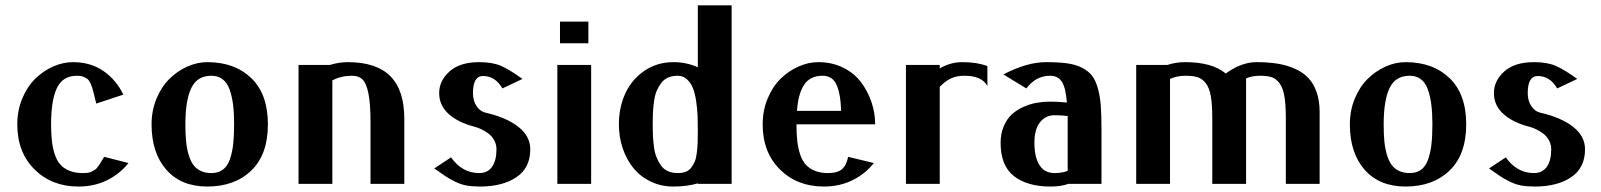

<svg xmlns="http://www.w3.org/2000/svg" viewBox="-20 -680 5921 710"><path d="M335.9 -296.9Q333.5 -306.6 329.1 -325Q324.7 -343.3 322.5 -350.8Q320.3 -358.4 315.2 -370.4Q310.1 -382.3 304.2 -387.2Q298.3 -392.1 288.6 -396Q278.8 -399.9 265.1 -399.9Q211.9 -399.9 190.4 -354.5Q168.9 -309.1 168.9 -220.2Q168.9 -185.1 171.9 -158.9Q174.8 -132.8 182.4 -109.6Q189.9 -86.4 202.9 -71.8Q215.8 -57.1 236.6 -48.6Q257.3 -40 285.2 -40Q295.9 -40 304.2 -41Q312.5 -42 319.3 -45.7Q326.2 -49.3 330.6 -51.8Q335 -54.2 340.3 -61.3Q345.7 -68.4 347.9 -71.8Q350.1 -75.2 356.2 -85.4Q362.3 -95.7 365.2 -100.1L455.1 -77.1Q423.3 -37.1 376.2 -13.7Q329.1 9.8 270 9.8Q171.4 9.8 107.7 -53.5Q43.9 -116.7 43.9 -220.2Q43.9 -271 62 -314.9Q80.1 -358.9 109.4 -387.9Q138.7 -417 175.5 -433.6Q212.4 -450.2 250 -450.2Q315.4 -450.2 362.8 -417.2Q410.2 -384.3 436 -330.1Z M845.7 -220.2Q845.7 -262.2 841.8 -293.2Q837.9 -324.2 828.9 -349.4Q819.8 -374.5 803 -387.2Q786.1 -399.9 761.7 -399.9Q709 -399.9 687.3 -354.2Q665.5 -308.6 665.5 -220.2Q665.5 -185.5 668 -159.2Q670.4 -132.8 677 -109.6Q683.6 -86.4 694.1 -71.5Q704.6 -56.6 721.7 -48.3Q738.8 -40 761.7 -40Q787.1 -40 804.2 -52.7Q821.3 -65.4 830.1 -90.8Q838.9 -116.2 842.3 -146.7Q845.7 -177.2 845.7 -220.2ZM746.6 9.8Q649.9 9.8 595.2 -52.2Q540.5 -114.3 540.5 -220.2Q540.5 -271 558.6 -314.9Q576.7 -358.9 606 -387.9Q635.3 -417 672.1 -433.6Q709 -450.2 746.6 -450.2Q847.7 -450.2 909.2 -391.1Q970.7 -332 970.7 -220.2Q970.7 -108.4 909.2 -49.3Q847.7 9.8 746.6 9.8Z M1200.2 -439.9Q1233.9 -450.2 1266.1 -450.2Q1371.6 -450.2 1423.3 -398.4Q1475.1 -346.7 1475.1 -240.2V0H1350.1V-228Q1350.1 -296.9 1342.3 -335Q1334.5 -373 1320.3 -386.5Q1306.2 -399.9 1281.2 -399.9Q1242.2 -399.9 1209 -382.8V0H1084V-439.9Z M1912.1 -388.2 1837.9 -353Q1811.5 -398.9 1766.1 -398.9Q1729 -398.9 1729 -335.9Q1729 -307.1 1742.4 -287.4Q1755.9 -267.6 1775.9 -263.2Q1853 -245.6 1897 -210.9Q1940.9 -176.3 1940.9 -127.9Q1940.9 -59.1 1889.6 -24.7Q1838.4 9.8 1754.9 9.8Q1726.6 9.8 1705.6 6.1Q1684.6 2.4 1662.6 -8.5Q1640.6 -19.5 1628.2 -27.8Q1615.7 -36.1 1585.9 -57.1L1647.9 -98.1Q1689 -40 1752 -40Q1783.2 -40 1799.6 -63.2Q1815.9 -86.4 1815.9 -127.9Q1815.9 -146 1807.6 -161.1Q1799.3 -176.3 1785.9 -186.3Q1772.5 -196.3 1759.3 -202.4Q1746.1 -208.5 1732.9 -211.9Q1674.3 -227.1 1639.2 -258.5Q1604 -290 1604 -335.9Q1604 -381.3 1642.3 -415.8Q1680.7 -450.2 1752 -450.2Q1800.3 -450.2 1831.8 -436.8Q1863.3 -423.3 1912.1 -388.2Z M2050.8 -600.1H2155.8V-520H2050.8ZM2041 -439.9H2166V0H2041Z M2560.5 -431.2V-660.2H2685.5V0H2560.5V-2Q2520.5 9.8 2470.7 9.8Q2424.8 9.8 2386.5 -8.5Q2348.1 -26.9 2322.5 -58.3Q2296.9 -89.8 2282.7 -131.6Q2268.6 -173.3 2268.6 -220.2Q2268.6 -283.2 2292.7 -335.2Q2316.9 -387.2 2363.8 -418.7Q2410.6 -450.2 2470.7 -450.2Q2518.6 -450.2 2560.5 -431.2ZM2560.5 -195.8Q2560.5 -228.5 2559.6 -252.9Q2558.6 -277.3 2554.2 -306.9Q2549.8 -336.4 2542 -355.2Q2534.2 -374 2520 -387Q2505.9 -399.9 2485.8 -399.9Q2465.3 -399.9 2449.7 -392.8Q2434.1 -385.7 2424.1 -371.8Q2414.1 -357.9 2407.7 -342.3Q2401.4 -326.7 2398.4 -304.2Q2395.5 -281.7 2394.5 -263.2Q2393.6 -244.6 2393.6 -220.2Q2393.6 -195.8 2394.5 -177.2Q2395.5 -158.7 2398.4 -136.2Q2401.4 -113.8 2408 -97.9Q2414.6 -82 2424.3 -68.1Q2434.1 -54.2 2449.7 -47.1Q2465.3 -40 2485.8 -40Q2502.9 -40 2515.4 -44.7Q2527.8 -49.3 2535.9 -59.8Q2543.9 -70.3 2549.1 -82.3Q2554.2 -94.2 2556.6 -113.8Q2559.1 -133.3 2559.8 -151.1Q2560.5 -168.9 2560.5 -195.8Z M2925.3 -220.2Q2925.3 -185.1 2928.2 -158.9Q2931.2 -132.8 2938.7 -109.6Q2946.3 -86.4 2959.2 -71.8Q2972.2 -57.1 2992.9 -48.6Q3013.7 -40 3041.5 -40Q3077.6 -40 3094.2 -54.9Q3110.8 -69.8 3116.2 -100.1L3211.4 -77.1Q3179.7 -37.1 3132.6 -13.7Q3085.4 9.8 3026.4 9.8Q2927.7 9.8 2864 -53.5Q2800.3 -116.7 2800.3 -220.2Q2800.3 -271 2818.4 -314.9Q2836.4 -358.9 2865.7 -387.9Q2895 -417 2931.9 -433.6Q2968.8 -450.2 3006.3 -450.2Q3056.6 -450.2 3097.7 -429.9Q3138.7 -409.7 3163.8 -376.2Q3189 -342.8 3202.6 -302.5Q3216.3 -262.2 3216.3 -220.2ZM2927.2 -270H3090.3Q3089.4 -300.8 3085.9 -322.3Q3082.5 -343.8 3075.2 -362.5Q3067.9 -381.3 3054.4 -390.6Q3041 -399.9 3021.5 -399.9Q2976.1 -399.9 2953.9 -366.9Q2931.6 -334 2927.2 -270Z M3631.3 -361.8Q3611.3 -399.9 3546.4 -399.9Q3516.6 -399.9 3495.6 -389.6Q3474.6 -379.4 3455.1 -358.9V0H3330.1V-439.9H3455.1V-426.8Q3493.7 -450.2 3539.1 -450.2Q3591.3 -450.2 3631.3 -436Z M3690.4 -404.8Q3777.3 -450.2 3848.1 -450.2Q3893.6 -450.2 3924.8 -446Q3956.1 -441.9 3979.7 -430.2Q4003.4 -418.5 4017.1 -401.6Q4030.8 -384.8 4039.3 -355Q4047.9 -325.2 4050.5 -290.3Q4053.2 -255.4 4053.2 -202.1V0H3930.2Q3904.3 9.8 3864.3 9.8Q3779.3 9.8 3729.7 -28.6Q3680.2 -66.9 3680.2 -151.9Q3680.2 -186.5 3691.9 -213.6Q3703.6 -240.7 3721.9 -257.3Q3740.2 -273.9 3765.1 -284.9Q3790 -295.9 3814.2 -300Q3838.4 -304.2 3864.3 -304.2Q3892.1 -304.2 3925.3 -300.8Q3920.9 -355.5 3906.7 -377.7Q3892.6 -399.9 3863.3 -399.9Q3810.5 -399.9 3775.4 -353ZM3928.2 -47.9V-224.1V-251Q3904.3 -253.9 3879.4 -253.9Q3846.7 -253.9 3825.9 -228Q3805.2 -202.1 3805.2 -151.9Q3805.2 -98.6 3824 -69.3Q3842.8 -40 3879.4 -40Q3905.8 -40 3928.2 -47.9Z M4306.6 -388.2V0H4181.6V-439.9H4296.9Q4328.1 -450.2 4362.8 -450.2Q4462.4 -450.2 4512.7 -408.2Q4570.8 -450.2 4626 -450.2Q4669.4 -450.2 4704.1 -444.6Q4738.8 -439 4768.6 -425.8Q4798.3 -412.6 4818.1 -391.6Q4837.9 -370.6 4848.9 -338.9Q4859.9 -307.1 4859.9 -265.1V0H4734.9V-244.1Q4734.9 -293.5 4729.5 -324.5Q4724.1 -355.5 4711.7 -372.1Q4699.2 -388.7 4683.1 -394.3Q4667 -399.9 4640.6 -399.9Q4609.4 -399.9 4587.9 -390.1V0H4462.9V-244.1Q4462.9 -293.9 4457.5 -324.5Q4452.1 -355 4439.2 -371.8Q4426.3 -388.7 4409.2 -394.3Q4392.1 -399.9 4363.8 -399.9Q4332.5 -399.9 4306.6 -388.2Z M5276.9 -220.2Q5276.9 -262.2 5272.9 -293.2Q5269 -324.2 5260 -349.4Q5251 -374.5 5234.1 -387.2Q5217.3 -399.9 5192.9 -399.9Q5140.1 -399.9 5118.4 -354.2Q5096.7 -308.6 5096.7 -220.2Q5096.7 -185.5 5099.1 -159.2Q5101.6 -132.8 5108.2 -109.6Q5114.7 -86.4 5125.2 -71.5Q5135.7 -56.6 5152.8 -48.3Q5169.9 -40 5192.9 -40Q5218.3 -40 5235.4 -52.7Q5252.4 -65.4 5261.2 -90.8Q5270 -116.2 5273.4 -146.7Q5276.9 -177.2 5276.9 -220.2ZM5177.7 9.8Q5081.1 9.8 5026.4 -52.2Q4971.7 -114.3 4971.7 -220.2Q4971.7 -271 4989.7 -314.9Q5007.8 -358.9 5037.1 -387.9Q5066.4 -417 5103.3 -433.6Q5140.1 -450.2 5177.7 -450.2Q5278.8 -450.2 5340.3 -391.1Q5401.9 -332 5401.9 -220.2Q5401.9 -108.4 5340.3 -49.3Q5278.8 9.8 5177.7 9.8Z M5812.5 -388.2 5738.3 -353Q5711.9 -398.9 5666.5 -398.9Q5629.4 -398.9 5629.4 -335.9Q5629.4 -307.1 5642.8 -287.4Q5656.2 -267.6 5676.3 -263.2Q5753.4 -245.6 5797.4 -210.9Q5841.3 -176.3 5841.3 -127.9Q5841.3 -59.1 5790 -24.7Q5738.8 9.8 5655.3 9.8Q5627 9.8 5606 6.1Q5585 2.4 5563 -8.5Q5541 -19.5 5528.6 -27.8Q5516.1 -36.1 5486.3 -57.1L5548.3 -98.1Q5589.4 -40 5652.3 -40Q5683.6 -40 5700 -63.2Q5716.3 -86.4 5716.3 -127.9Q5716.3 -146 5708 -161.1Q5699.7 -176.3 5686.3 -186.3Q5672.9 -196.3 5659.7 -202.4Q5646.5 -208.5 5633.3 -211.9Q5574.7 -227.1 5539.6 -258.5Q5504.4 -290 5504.4 -335.9Q5504.4 -381.3 5542.7 -415.8Q5581.1 -450.2 5652.3 -450.2Q5700.7 -450.2 5732.2 -436.8Q5763.7 -423.3 5812.5 -388.2Z"/></svg>

Font: Pfennig
Style: Bold
Weight: 700
Version: Version 20120410 ; ttfautohint (v0.8)